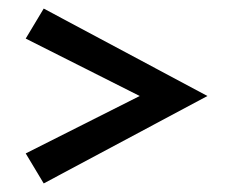

<svg xmlns="http://www.w3.org/2000/svg" viewBox="-20 -525 550 448"><path d="M82 -97 40 -167 306 -301 40 -435 82 -505 464 -301Z"/></svg>

Font: Manuale
Style: Regular
Weight: 400
Designer: Eduardo Tunni / Pablo Cosgaya
Foundry: Eduardo Tunni / Pablo Cosgaya
Version: Version 1.002